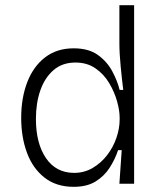

<svg xmlns="http://www.w3.org/2000/svg" viewBox="-20 -711 627 743"><path d="M265 12Q198 12 152.5 -23.5Q107 -59 84.5 -119.5Q62 -180 62 -255Q62 -332 85.5 -393Q109 -454 154.5 -489Q200 -524 265 -524Q323 -524 358.5 -498.5Q394 -473 414 -436Q434 -399 443 -363H457Q452 -402 447 -453.5Q442 -505 442 -544V-691H499V0H442L451 -130H437Q425 -94 404 -61.5Q383 -29 349.5 -8.5Q316 12 265 12ZM267 -42Q306 -42 338.5 -61Q371 -80 394.5 -110.5Q418 -141 430.5 -177.5Q443 -214 443 -248V-256Q443 -283 433 -319Q423 -355 402.5 -389.5Q382 -424 349.5 -446.5Q317 -469 272 -469Q221 -469 187 -439.5Q153 -410 136 -361Q119 -312 119 -251Q119 -156 158 -99Q197 -42 267 -42Z"/></svg>

Font: Bricolage Grotesque 12pt ExtraLight
Style: Regular
Weight: 200
Designer: Mathieu Triay
Foundry: Atelier Triay
Version: Version 1.001; ttfautohint (v1.8.4.7-5d5b);gftools[0.9.33.de